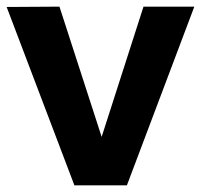

<svg xmlns="http://www.w3.org/2000/svg" viewBox="-23 -558 605 578"><path d="M-3 -537 156 -538 283 -146 409 -538H562L359 0H201Z"/></svg>

Font: Montserrat SemiBold
Style: Regular
Weight: 600
Designer: Julieta Ulanovsky
Foundry: Julieta Ulanovsky
Version: Version 6.001